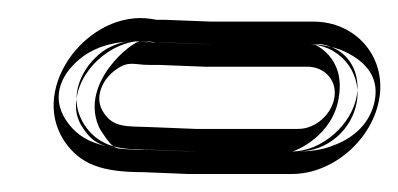

<svg xmlns="http://www.w3.org/2000/svg" viewBox="-20 -394 442 213"><path d="M401 -286C408 -332 374 -370 328 -370H215L164 -372H154L148 -373C79 -384 12 -298 51 -238C69 -211 94 -203 139 -203L188 -201H304C350 -201 394 -240 401 -286ZM351 -286C348 -267 330 -251 311 -251H197L147 -253C121 -254 106 -252 95 -269C84 -285 93 -306 109 -317C123 -327 129 -322 145 -322H156L207 -320H321C340 -320 354 -305 351 -286ZM376 -289C371 -256 337 -226 304 -226H189L139 -228C95 -228 84 -234 72 -252C65 -262 63 -273 65 -285C70 -321 110 -353 145 -348L153 -347H164L214 -345H328H336C363 -341 380 -318 376 -289ZM376 -282C381 -316 355 -345 321 -345H207L156 -347H145C138 -347 131 -350 116 -347C109 -345 101 -342 94 -337C72 -321 53 -287 74 -255C94 -225 126 -229 146 -228L196 -226H311C343 -226 371 -250 376 -282ZM356 -287C363 -332 328 -345 328 -345H213L163 -347H149L137 -349C124 -347 70 -302 89 -255C90 -252 92 -249 94 -246C107 -227 107 -228 139 -228H141L190 -226H304C307 -226 350 -243 356 -287ZM396 -284C393 -265 380 -243 348 -232C338 -228 325 -226 311 -226H195L144 -228C135 -228 111 -226 84 -236C68 -242 59 -252 53 -261C36 -287 48 -314 73 -332C104 -354 145 -347 145 -347H158L208 -345H321C339 -345 355 -341 366 -335C393 -321 399 -302 396 -284Z"/></svg>

Font: AppleStorm
Style: XbdFaxIta
Weight: 800
Foundry: Cannot Into Space Fonts
Version: Version 1.01